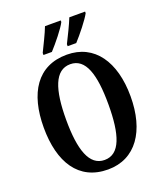

<svg xmlns="http://www.w3.org/2000/svg" viewBox="-167 -1039 980 1156"><g transform="rotate(-20 323.0 -460.5)"><path d="M348 -784V-771H403C440 -811 500 -886 518 -921V-931H417C399 -886 372 -832 348 -784ZM193 -784V-771H247C284 -811 345 -886 362 -921V-931H261C244 -886 216 -832 193 -784ZM324 10C502 10 601 -137 601 -358C601 -580 502 -725 325 -725C136 -725 45 -580 45 -359C45 -137 136 10 324 10ZM324 -51C226 -51 188 -165 188 -358C188 -551 226 -664 325 -664C423 -664 459 -551 459 -358C459 -165 423 -51 324 -51Z"/></g></svg>

Font: Noto Serif Bengali ExtraCondensed
Style: Regular
Weight: 400
Width: 2
Designer: Juan Bruce, Universal Thirst, Indian Type Foundry and the Monotype Design Team.
Foundry: Monotype Imaging Inc.
Version: Version 2.003